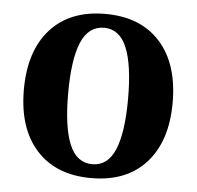

<svg xmlns="http://www.w3.org/2000/svg" viewBox="-44 -576 651 635"><g transform="rotate(5 281.0 -258.5)"><path d="M281 14Q164 14 99 -58Q34 -130 34 -258Q34 -387 99 -459Q164 -531 281 -531Q398 -531 463 -459Q528 -387 528 -258Q528 -130 463 -58Q398 14 281 14ZM281 -32Q332 -32 356 -89Q380 -146 380 -258Q380 -371 356 -428Q332 -485 281 -485Q229 -485 205 -428Q181 -371 181 -258Q181 -146 205 -89Q229 -32 281 -32Z"/></g></svg>

Font: Arima Thin
Style: Regular
Weight: 100
Designer: Joana Correia and Natanael Gama
Foundry: NDISCOVER
Version: Version 1.101;gftools[0.9.23]